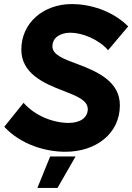

<svg xmlns="http://www.w3.org/2000/svg" viewBox="-20 -734 651 945"><path d="M302 13C452 13 570 -76 570 -216C570 -329 467 -380 360 -419C293 -444 238 -464 238 -506C238 -548 276 -573 326 -573C386 -573 466 -540 512 -487L611 -604C531 -684 419 -714 334 -714C194 -714 85 -622 85 -490C85 -373 194 -324 292 -287C356 -262 412 -241 412 -197C412 -155 375 -129 318 -129C242 -129 152 -164 96 -228L1 -110C83 -22 204 13 302 13ZM164 191H263L352 36H227Z"/></svg>

Font: Fixel Display 20240404
Style: Bold Italic
Weight: 700
Italic angle: -10°
Designer: AlfaBravo + MacPaw
Foundry: Kyrylo Tkachov, Marchela Mozhyna, Serhii Makarenko, Maria Weinstein, Zakhar Kryvoshyya
Version: Version 1.211;Glyphs 3.2 (3225)